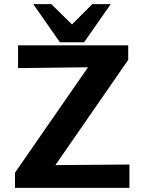

<svg xmlns="http://www.w3.org/2000/svg" viewBox="-20 -916 709 936"><path d="M142 -896H230L331 -797L430 -896H520L390 -710H272ZM53 0V-74L409 -588L68 -584V-695H605V-624L250 -111L611 -114V0Z"/></svg>

Font: Coval
Style: Heavy
Weight: 900
Foundry: Context Ltd
Version: Version 001.000